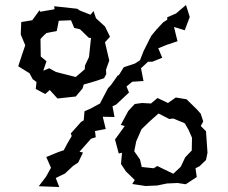

<svg xmlns="http://www.w3.org/2000/svg" viewBox="-20 -731 914 768"><path d="M609 11 647 3 690 1 723 6 767 -23 762 -58 778 -66 804 -91 810 -120 804 -206 783 -227 793 -245 783 -276 768 -293 726 -334 683 -341 652 -319 610 -339 584 -317 548 -319 519 -315 493 -287 463 -231 479 -227 440 -173 455 -117 468 -120 464 -75 484 -45 519 -11 509 5 562 13ZM53 -466 98 -438 111 -414 126 -403 123 -375 161 -355 179 -371 210 -337 283 -345 310 -377 315 -393 360 -406 396 -418 405 -434 404 -452 417 -489 400 -562 420 -584 400 -625 364 -658 354 -687 342 -672 299 -689 289 -696 197 -706 198 -694 141 -684 138 -690 109 -650 65 -643 63 -593 81 -550 68 -512ZM135 14 217 17 203 -19 240 -37 272 -67 293 -81 312 -121 298 -124 344 -176 363 -182 360 -207 403 -215 391 -264 438 -263 430 -306 445 -313 496 -361 486 -385 509 -404 554 -407 544 -458 572 -484H589L629 -500L613 -538L648 -552L690 -566L676 -623L719 -610L739 -663L724 -711L684 -677L649 -662V-652L633 -642L606 -613L586 -589L577 -572L554 -526L540 -490L520 -477L475 -462L454 -428L453 -432L424 -391L412 -378L384 -325L380 -317L341 -296L318 -286L315 -250L304 -243L263 -197L267 -187L251 -160L235 -130L214 -123L165 -103L184 -60L164 -24ZM142 -575 155 -589 166 -599 207 -607 215 -648 264 -650 277 -619 300 -614 335 -580 344 -579 336 -503 320 -469 319 -454 283 -423 204 -443 177 -458 153 -448 166 -486 143 -505ZM517 -126 525 -166 546 -214 578 -245 614 -277 657 -255 673 -257 719 -238 734 -212 748 -180 747 -129 721 -102 704 -66 701 -62 673 -36 609 -67 595 -58 547 -63 540 -93Z"/></svg>

Font: チョークS
Style: Regular
Weight: 400
Designer: [Stick] Fontworks Inc.
Foundry: [Stick] Fontworks Inc.
Version: Version 1.200;FEAKit 1.0